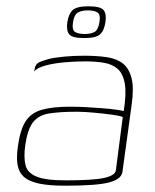

<svg xmlns="http://www.w3.org/2000/svg" viewBox="-20 -582 493 610"><path d="M187 8Q135 8 103 1Q71 -6 55 -21Q39 -36 35.5 -60Q32 -84 37 -118Q44 -169 61 -196Q78 -223 112 -233Q146 -243 202 -243Q227 -243 254.5 -241.5Q282 -240 307 -238Q332 -236 349.5 -233.5Q367 -231 373 -229Q382 -284 376.5 -316Q371 -348 354 -363Q337 -378 310.5 -382.5Q284 -387 251 -387Q218 -387 184.5 -384Q151 -381 125 -374Q99 -367 88 -355L90 -362Q92 -379 106.5 -385Q121 -391 133 -394Q151 -399 183 -402Q215 -405 246 -405Q287 -405 318.5 -400.5Q350 -396 370 -380.5Q390 -365 398 -333.5Q406 -302 398 -247L369 -36Q366 -13 327 -2.5Q288 8 187 8ZM189 -9Q275 -9 310 -16.5Q345 -24 348 -40L370 -210Q363 -214 337 -217.5Q311 -221 279.5 -224Q248 -227 224 -227Q170 -227 136 -221.5Q102 -216 84.5 -193Q67 -170 60 -119Q55 -82 61 -57.5Q67 -33 96 -21Q125 -9 189 -9ZM247 -461Q210 -461 200 -473Q190 -485 194 -512Q198 -538 211 -550Q224 -562 261 -562Q299 -562 309 -550Q319 -538 315 -512Q311 -485 298 -473Q285 -461 247 -461ZM249 -474Q269 -474 280.5 -480.5Q292 -487 296 -512Q300 -536 289.5 -542.5Q279 -549 259 -549Q240 -549 228 -542.5Q216 -536 212 -512Q208 -487 218.5 -480.5Q229 -474 249 -474Z"/></svg>

Font: Genos Thin Thin
Style: Italic
Weight: 250
Italic angle: -8°
Version: Version 1.010